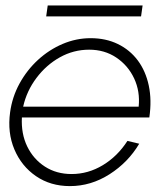

<svg xmlns="http://www.w3.org/2000/svg" viewBox="-20 -650 598 684"><path d="M229 13Q160 13 108.2 -22.5Q56.5 -58 31.2 -117.8Q6 -177.5 16 -250Q23.5 -305 49.8 -352.8Q76 -400.5 115.5 -436.8Q155 -473 203.2 -493.5Q251.5 -514 303 -514Q357 -514 399.8 -493.2Q442.5 -472.5 470.8 -434.8Q499 -397 510 -345.2Q521 -293.5 512 -231.5H58Q55 -173.5 77 -128.2Q99 -83 140 -56.5Q181 -30 235 -30Q294 -30 346.2 -61.5Q398.5 -93 434 -148L476 -138Q436.5 -71.5 370.2 -29.2Q304 13 229 13ZM62.5 -270H474Q479.5 -324.5 457.8 -370.8Q436 -417 394.2 -445Q352.5 -473 297.5 -473Q242 -473 193.2 -445.8Q144.5 -418.5 109.8 -372.2Q75 -326 62.5 -270ZM150 -630.5H488L482.5 -591.5H144.5Z"/></svg>

Font: Urbanist ExtraLight
Style: Italic
Weight: 250
Version: Version 1.303